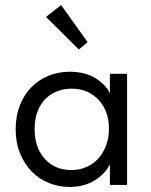

<svg xmlns="http://www.w3.org/2000/svg" viewBox="-20 -732 598 760"><path d="M255 8Q213 8 174 -7.5Q135 -23 106 -52.5Q77 -82 59.5 -124.5Q42 -167 42 -220Q42 -272 58.5 -314.5Q75 -357 104 -386.5Q133 -416 172 -432Q211 -448 255 -448Q318 -448 359.5 -421.5Q401 -395 415 -362V-440H483V0H415V-82Q396 -43 354 -17.5Q312 8 255 8ZM262 -59Q298 -59 326 -72.5Q354 -86 372.5 -108.5Q391 -131 401 -159.5Q411 -188 411 -217V-233Q410 -262 400 -288.5Q390 -315 371.5 -335.5Q353 -356 326 -368.5Q299 -381 264 -381Q232 -381 205.5 -370.5Q179 -360 159 -339.5Q139 -319 128 -289Q117 -259 117 -221Q117 -148 157 -103.5Q197 -59 262 -59ZM327 -565 292 -536 162 -665 222 -712Z"/></svg>

Font: Tilda Sans
Style: Regular
Weight: 400
Designer: ParaType Ltd
Foundry: ParaType Ltd
Version: Version 1.009